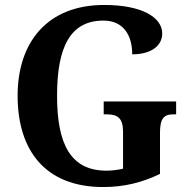

<svg xmlns="http://www.w3.org/2000/svg" viewBox="-20 -744 759 774"><path d="M396 10C480 10 553 -8 625 -43V-209C625 -267 641 -283 679 -283H690V-335H398V-283H411C455 -283 476 -267 476 -213V-64C455 -59 431 -56 409 -56C264 -56 210 -164 210 -358C210 -554 263 -661 397 -661C476 -661 513 -604 513 -525C593 -525 634 -562 634 -609C634 -673 554 -724 400 -724C171 -724 51 -574 51 -358C51 -137 163 10 396 10Z"/></svg>

Font: Noto Serif Tamil SemiCondensed
Style: Bold
Weight: 700
Width: 4
Designer: Indian Type Foundry, Tom Grace, and the Monotype Design Team
Foundry: Monotype Imaging Inc.
Version: Version 2.004